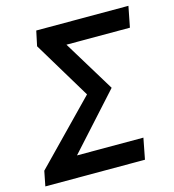

<svg xmlns="http://www.w3.org/2000/svg" viewBox="-107 -738 743 821"><g transform="rotate(-15 264.5 -327.0)"><path d="M-7 0H434L452 -93H158L376 -334L237 -562H518L536 -654H128L114 -588L267 -334L6 -66Z"/></g></svg>

Font: Source Sans Pro Semibold
Style: Italic
Weight: 600
Italic angle: -11°
Designer: Paul D. Hunt
Foundry: Adobe Systems Incorporated
Version: Version 3.006;hotconv 1.0.111;makeotfexe 2.5.65597